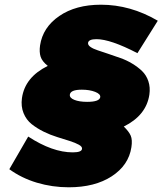

<svg xmlns="http://www.w3.org/2000/svg" viewBox="-20 -714 697 824"><path d="M20 12.2 101.1 -127.9Q205.1 -60.1 292 -60.1Q330.6 -60.1 332 -75.2Q333.5 -84.5 318.6 -92.8Q303.7 -101.1 279.5 -108.9Q255.4 -116.7 225.8 -125.7Q196.3 -134.8 167.5 -148.9Q138.7 -163.1 115.7 -181.4Q92.8 -199.7 81.1 -228.5Q69.3 -257.3 74.2 -293Q86.9 -382.8 185.1 -431.2Q160.6 -450.7 154.3 -470.7Q147.9 -490.7 151.9 -519Q163.6 -596.7 234.4 -645.3Q305.2 -693.8 413.1 -693.8Q540 -693.8 657.2 -625L569.8 -485.8Q454.1 -545.9 394 -545.9Q359.9 -545.9 357.9 -529.8Q356.9 -520.5 368.4 -512.5Q379.9 -504.4 399.7 -498Q419.4 -491.7 444.8 -482.9Q470.2 -474.1 496.3 -465.1Q522.5 -456.1 546.9 -441.4Q571.3 -426.8 589.6 -409.2Q607.9 -391.6 616.7 -365.5Q625.5 -339.4 621.1 -308.1Q607.9 -218.8 511.2 -170.9Q533.2 -149.9 541 -131.8Q548.8 -113.8 543.9 -82Q532.2 -4.9 459.7 42.5Q387.2 89.8 274.9 89.8Q204.6 89.8 138.4 70.1Q72.3 50.3 20 12.2ZM279.8 -308.1Q277.8 -293.9 299.1 -285.4Q320.3 -276.9 354 -276.9Q406.7 -276.9 410.2 -296.9Q412.1 -310.5 388.2 -319.8Q364.3 -329.1 331.1 -329.1Q282.7 -329.1 279.8 -308.1Z"/></svg>

Font: Trueno Black
Style: Italic
Weight: 900
Designer: Julieta Ulanovsky
Foundry: Julieta Ulanovsky
Version: Version 3.001b | FøM Fix